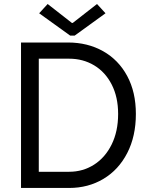

<svg xmlns="http://www.w3.org/2000/svg" viewBox="-20 -930 736 950"><path d="M84 -719.7H316.4Q413.6 -719.7 490 -676.8Q566.4 -633.8 609.4 -554Q652.3 -474.1 652.3 -366.2Q652.3 -255.9 609.6 -172.9Q566.9 -89.8 491.7 -44.9Q416.5 0 322.3 0H84ZM564.5 -366.2Q564.5 -449.7 532.7 -511.7Q501 -573.7 445.8 -606.7Q390.6 -639.6 322.3 -639.6H171.9V-80.1H322.3Q390.1 -80.1 445.3 -115.2Q500.5 -150.4 532.5 -215.3Q564.5 -280.3 564.5 -366.2ZM335.9 -816.4H339.8L460 -910.2L502 -864.3L349.6 -753.9H327.1L173.8 -864.3L215.8 -910.2Z"/></svg>

Font: Reddit Sans Strawberry
Style: Regular
Weight: 400
Designer: Stephen Hutchings
Foundry: Reddit
Version: Version 1.013